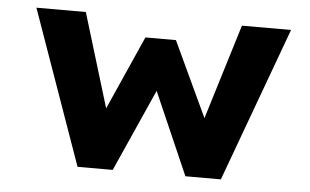

<svg xmlns="http://www.w3.org/2000/svg" viewBox="-43 -594 1064 658"><g transform="rotate(5 489.0 -265.5)"><path d="M245 0 57 -531H227L334 -179L313 -181L438 -462H543L675 -180L656 -179L764 -531H933L738 0H616L470 -334L516 -336L366 0Z"/></g></svg>

Font: Lexend Giga
Style: Bold
Weight: 700
Version: Version 1.007